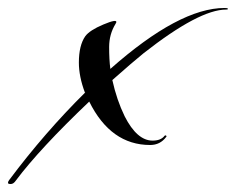

<svg xmlns="http://www.w3.org/2000/svg" viewBox="-131 -359 592 482"><path d="M-108 93Q-19 -26 83 -127H82Q67 -167 67 -202Q67 -245 83 -268Q94 -283 128.5 -297.5Q163 -312 161 -303Q160 -301 159 -299Q143 -273 143 -241Q143 -209 146 -186Q319 -339 433 -339Q441 -339 441 -337Q441 -335 439 -335Q437 -335 437 -335Q369 -335 229 -225Q203 -204 151 -158Q162 -108 182 -67Q213 -6 252 -6Q273 -6 282 -18Q284 -20 286 -18.5Q288 -17 286 -15Q271 5 246 5Q147 5 93 -104Q-31 14 -91 94Q-97 103 -104 103Q-111 103 -111 100Q-111 97 -108 93Z"/></svg>

Font: Arizonia
Style: Regular
Weight: 400
Designer: Robert E. Leuschke
Foundry: Robert E. Leuschke
Version: Version 1.003